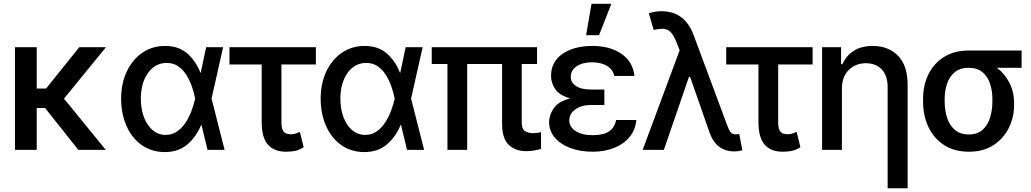

<svg xmlns="http://www.w3.org/2000/svg" viewBox="-20 -797 5484 1021"><path d="M396.5 0 219.7 -222.7H175.3V0H59.6V-545.9H175.3V-326.2H225.1L401.4 -545.9H543.5L320.3 -272.5L542.5 0Z M854 11.7Q785.2 10.7 733.6 -25.6Q682.1 -62 653.3 -126Q624.5 -189.9 624 -272.5Q624.5 -355 654.8 -418.2Q685.1 -481.4 737.8 -517.1Q790.5 -552.7 857.9 -552.7Q929.7 -552.7 975.3 -513.2Q1021 -473.6 1045.9 -410.2H1047.4L1076.2 -545.9H1166.5L1105 -272.9L1174.3 0H1083.5L1051.3 -133.3H1049.8Q1023.9 -69.8 976.1 -28.8Q928.2 12.2 854 11.7ZM729 -272.5Q729 -217.3 745.6 -173.6Q762.2 -129.9 792 -104.7Q821.8 -79.6 861.3 -79.6Q897 -79.6 923.8 -99.4Q950.7 -119.1 969.5 -149.2Q988.3 -179.2 1000 -212.2Q1011.7 -245.1 1017.6 -271.5V-272.9V-274.4Q1012.2 -300.8 1001.7 -332.8Q991.2 -364.7 973.6 -394.3Q956.1 -423.8 929.7 -443.1Q903.3 -462.4 865.7 -462.4Q804.7 -461.9 766.8 -408.7Q729 -355.5 729 -272.5Z M1659.7 -545.9V-454.1H1476.6V-143.1Q1477.1 -115.2 1484.9 -102.5Q1492.7 -89.8 1504.6 -86.4Q1516.6 -83 1528.8 -83Q1542.5 -83.5 1554 -87.4Q1565.4 -91.3 1574.7 -95.7L1594.7 -14.2Q1570.8 1 1548.8 5.4Q1526.9 9.8 1501 9.8Q1438.5 9.8 1405.3 -27.1Q1372.1 -64 1371.6 -146.5V-454.1H1200.2V-545.9Z M1915 11.7Q1846.2 10.7 1794.7 -25.6Q1743.2 -62 1714.4 -126Q1685.5 -189.9 1685.1 -272.5Q1685.5 -355 1715.8 -418.2Q1746.1 -481.4 1798.8 -517.1Q1851.6 -552.7 1918.9 -552.7Q1990.7 -552.7 2036.4 -513.2Q2082 -473.6 2106.9 -410.2H2108.4L2137.2 -545.9H2227.5L2166 -272.9L2235.4 0H2144.5L2112.3 -133.3H2110.8Q2085 -69.8 2037.1 -28.8Q1989.3 12.2 1915 11.7ZM1790 -272.5Q1790 -217.3 1806.6 -173.6Q1823.2 -129.9 1853 -104.7Q1882.8 -79.6 1922.4 -79.6Q1958 -79.6 1984.9 -99.4Q2011.7 -119.1 2030.5 -149.2Q2049.3 -179.2 2061 -212.2Q2072.8 -245.1 2078.6 -271.5V-272.9V-274.4Q2073.2 -300.8 2062.7 -332.8Q2052.2 -364.7 2034.7 -394.3Q2017.1 -423.8 1990.7 -443.1Q1964.4 -462.4 1926.8 -462.4Q1865.7 -461.9 1827.9 -408.7Q1790 -355.5 1790 -272.5Z M2835.9 -545.9V-456.5H2754.4V-146.5Q2754.4 -110.4 2772.5 -99.6Q2790.5 -88.9 2814 -88.9Q2826.2 -88.9 2837.9 -90.8Q2849.6 -92.8 2856.9 -94.2V-4.9Q2843.8 -1.5 2824 2.7Q2804.2 6.8 2778.8 6.8Q2721.2 6.8 2685.5 -26.6Q2649.9 -60.1 2649.9 -140.6V-456.5H2464.4V0H2359.4V-456.5H2275.9V-545.9Z M3125 -320.8H3193.8V-238.8H3125Q3073.2 -238.8 3040.3 -215.8Q3007.3 -192.9 3007.3 -156.2Q3007.3 -122.1 3041 -100.1Q3074.7 -78.1 3131.8 -78.1Q3188.5 -78.1 3218.5 -98.1Q3248.5 -118.2 3256.3 -158.7H3363.8Q3358.9 -106 3327.9 -68.4Q3296.9 -30.8 3246.3 -10.5Q3195.8 9.8 3131.8 9.8Q3065.9 9.8 3013.4 -9.8Q2960.9 -29.3 2930.7 -64.7Q2900.4 -100.1 2899.9 -147.9Q2900.4 -185.1 2924.3 -220.9Q2948.2 -256.8 3012.2 -273.9Q2953.1 -290.5 2931.6 -324.5Q2910.2 -358.4 2910.2 -392.6Q2910.2 -468.8 2971.4 -510.7Q3032.7 -552.7 3130.4 -552.7Q3224.6 -552.7 3285.2 -510.5Q3345.7 -468.3 3354 -393.1H3246.6Q3239.7 -426.8 3209 -446Q3178.2 -465.3 3127.9 -465.8Q3075.7 -465.3 3045.4 -443.8Q3015.1 -422.4 3015.1 -388.7Q3015.1 -358.4 3043 -339.6Q3070.8 -320.8 3125 -320.8ZM3096.7 -609.9 3125.5 -776.9H3231L3165.5 -609.9Z M3397.5 0 3594.2 -529.3 3578.1 -570.3Q3557.6 -623.5 3532.2 -637Q3506.8 -650.4 3456.1 -637.7L3430.2 -726.1Q3440.4 -730 3458.3 -733.6Q3476.1 -737.3 3498 -737.3Q3621.1 -737.3 3668.5 -610.4L3847.7 -128.9Q3855 -109.4 3863.8 -95.9Q3872.6 -82.5 3893.1 -82.5Q3904.3 -83 3911.1 -84.5L3927.7 2.4Q3904.8 8.3 3881.8 8.3Q3837.9 7.8 3804.9 -16.4Q3772 -40.5 3753.9 -90.3L3649.9 -387.7H3643.6L3510.3 0Z M4301.3 -545.9V-454.1H4118.2V-143.1Q4118.7 -115.2 4126.5 -102.5Q4134.3 -89.8 4146.2 -86.4Q4158.2 -83 4170.4 -83Q4184.1 -83.5 4195.6 -87.4Q4207 -91.3 4216.3 -95.7L4236.3 -14.2Q4212.4 1 4190.4 5.4Q4168.5 9.8 4142.6 9.8Q4080.1 9.8 4046.9 -27.1Q4013.7 -64 4013.2 -146.5V-454.1H3841.8V-545.9Z M4457 -323.7V0H4351.6V-545.9H4452.6V-456.1H4460Q4479 -500 4519.3 -526.4Q4559.6 -552.7 4621.1 -552.7Q4704.6 -552.7 4755.4 -500.5Q4806.2 -448.2 4806.6 -346.7V204.1H4700.2V-334Q4700.2 -393.6 4669.7 -427Q4639.2 -460.4 4584.5 -460.9Q4529.8 -460.4 4493.4 -424.8Q4457 -389.2 4457 -323.7Z M4888.7 -258.8V-269.5Q4888.2 -342.8 4917 -401.4Q4945.8 -460 5000 -494.1Q5054.2 -528.3 5130.9 -528.3H5412.6V-436.5H5280.8Q5322.3 -405.8 5347.4 -357.2Q5372.6 -308.6 5372.6 -249V-238.3Q5372.6 -172.4 5344.2 -116Q5315.9 -59.6 5262.5 -24.9Q5209 9.8 5132.8 9.8Q5055.2 9.8 5000.5 -25.6Q4945.8 -61 4917 -121.8Q4888.2 -182.6 4888.7 -258.8ZM5003.4 -269.5V-258.8Q5003.4 -210.9 5016.4 -170.7Q5029.3 -130.4 5057.9 -106.2Q5086.4 -82 5132.8 -82Q5177.2 -82 5204.6 -106.2Q5231.9 -130.4 5244.6 -170.7Q5257.3 -210.9 5257.3 -258.8V-269.5Q5257.3 -314.5 5244.6 -352.5Q5231.9 -390.6 5204.1 -413.6Q5176.3 -436.5 5130.9 -436.5Q5085.9 -436.5 5057.6 -413.6Q5029.3 -390.6 5016.4 -352.5Q5003.4 -314.5 5003.4 -269.5Z"/></svg>

Font: Inter Tight Medium
Style: Regular
Weight: 500
Designer: Rasmus Andersson
Foundry: rsms
Version: Version 3.004; ttfautohint (v1.8.4.7-5d5b)